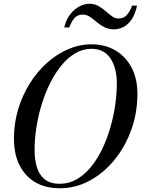

<svg xmlns="http://www.w3.org/2000/svg" viewBox="-20 -997 755 1027"><path d="M300 10Q185 10 119.8 -61.5Q54.5 -133 54.5 -255Q54.5 -337 77 -412Q99.5 -487 139.2 -550.5Q179 -614 231.5 -661Q284 -708 344.8 -734Q405.5 -760 469.5 -760Q541 -760 596.5 -727.8Q652 -695.5 683.5 -636Q715 -576.5 715 -495Q715 -392.5 681.8 -301.2Q648.5 -210 590.8 -140Q533 -70 458.2 -30Q383.5 10 300 10ZM300 -14Q348.5 -14 390 -37.8Q431.5 -61.5 465.5 -102.8Q499.5 -144 525.5 -197.5Q551.5 -251 569.2 -311.5Q587 -372 596 -434.2Q605 -496.5 605 -554.5Q605 -585.5 598.2 -617.2Q591.5 -649 576.2 -676Q561 -703 534.8 -719.5Q508.5 -736 469.5 -736Q423.5 -736 383 -712.2Q342.5 -688.5 308.8 -647.2Q275 -606 248.2 -552.5Q221.5 -499 203 -438.5Q184.5 -378 174.8 -315.8Q165 -253.5 165 -195.5Q165 -144.5 177 -103.5Q189 -62.5 218.5 -38.2Q248 -14 300 -14ZM590 -840Q559.5 -840 537.2 -852Q515 -864 496.8 -879.5Q478.5 -895 461.2 -907Q444 -919 423 -919Q396 -919 380 -902.2Q364 -885.5 350 -850H323.5Q333.5 -892.5 355.8 -920.8Q378 -949 405.2 -963Q432.5 -977 457 -977Q485 -977 506.2 -965Q527.5 -953 545 -937.5Q562.5 -922 579 -910Q595.5 -898 613.5 -898Q640.5 -898 657.5 -915.8Q674.5 -933.5 686.5 -967H713Q703 -920 683.5 -892Q664 -864 639.2 -852Q614.5 -840 590 -840Z"/></svg>

Font: Bodoni Moda 9pt
Style: Italic
Weight: 400
Italic angle: -13°
Designer: Owen Earl
Foundry: indestructible type
Version: Version 2.005